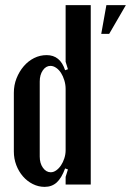

<svg xmlns="http://www.w3.org/2000/svg" viewBox="-20 -720 511 749"><path d="M245 -59 234 -63Q220 -25 201 -8Q182 9 154 9Q130 9 108 -2Q86 -13 69.5 -32Q53 -51 43.5 -76Q34 -101 34 -129V-358Q34 -388 44.5 -414.5Q55 -441 72.5 -461.5Q90 -482 113 -493.5Q136 -505 162 -505Q215 -505 234 -446L245 -450L236 -479V-700H334V0H236V-30ZM375 -588 395 -700H471L406 -588ZM236 -373Q236 -390 231 -406.5Q226 -423 218 -435.5Q210 -448 199 -455.5Q188 -463 177 -463Q159 -463 147 -445.5Q135 -428 135 -402V-109Q135 -83 147.5 -65.5Q160 -48 178 -48Q189 -48 199.5 -55.5Q210 -63 218 -75Q226 -87 231 -102.5Q236 -118 236 -134Z"/></svg>

Font: Moniqa Paragraph
Style: Bold
Weight: 700
Designer: Rajesh Rajput
Foundry: Rajesh Rajput
Version: Version 1.000